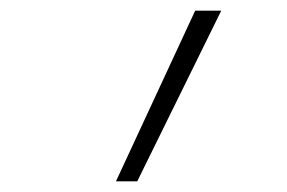

<svg xmlns="http://www.w3.org/2000/svg" viewBox="-20 -792 540 361"><path d="M198 -451 347 -772H396L238 -451Z"/></svg>

Font: Iosevka Curly XLtObl
Style: Regular
Weight: 200
Italic angle: -9°
Monospace: yes
Designer: Belleve Invis
Foundry: Belleve Invis
Version: Version 11.1.0; ttfautohint (v1.8.3)